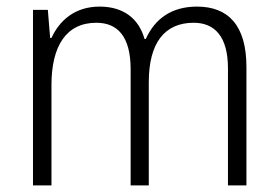

<svg xmlns="http://www.w3.org/2000/svg" viewBox="-20 -562 842 582"><path d="M577 -542C501 -542 450 -506 422 -444H418C401 -505 355 -542 282 -542C206 -542 160 -499 136 -447H132L125 -532H80V0H136V-304C136 -423 181 -493 272 -493C336 -493 376 -452 376 -352V0H431V-313C431 -432 479 -493 567 -493C631 -493 671 -451 671 -355V0H727V-359C727 -485 672 -542 577 -542Z"/></svg>

Font: Noto Sans Malayalam SemiCondensed Light
Style: Regular
Weight: 300
Width: 4
Designer: Jelle Bosma - Monotype Design Team
Foundry: Monotype Imaging Inc.
Version: Version 2.104